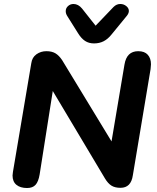

<svg xmlns="http://www.w3.org/2000/svg" viewBox="-20 -935 790 964"><path d="M43 -54Q44 -63 45 -72L137 -617Q141 -647 163 -662.5Q185 -678 213 -678Q240 -678 258 -667.5Q276 -657 292 -633L540 -225L605 -611Q616 -678 674 -678Q706 -678 722 -660Q738 -642 738 -612Q738 -604 736 -588L647 -55Q638 8 585 8Q557 8 539.5 -3Q522 -14 507 -39L245 -478L179 -59Q173 -23 158.5 -7Q144 9 116 9Q82 9 62.5 -7Q43 -23 43 -54ZM372 -768 318 -854Q310 -866 310 -879Q310 -894 321.5 -904.5Q333 -915 349 -915Q373 -915 392 -892L460 -806L550 -900Q565 -915 584 -915Q601 -915 614 -904.5Q627 -894 627 -880Q627 -869 618 -857L541 -763Q522 -739 500.5 -728Q479 -717 452 -717Q426 -717 407 -729.5Q388 -742 372 -768Z"/></svg>

Font: SN Pro Bold
Style: Bold Italic
Weight: 700
Italic angle: -9°
Designer: Tobias Whetton
Foundry: Supernotes
Version: Version 1.003